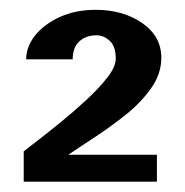

<svg xmlns="http://www.w3.org/2000/svg" viewBox="-20 -713 369 383"><path d="M301.8 -597.7Q301.8 -565.4 281.2 -536.6Q260.7 -507.8 230 -483.4Q199.2 -459 168.5 -439Q137.7 -418.9 116.2 -404.3H293V-350.6H27.3V-411.1Q33.2 -416 53.7 -431.6Q74.2 -447.3 100.6 -468.8Q127 -490.2 152.3 -513.7Q177.7 -537.1 194.3 -558.6Q210.9 -580.1 210.9 -595.7Q210.9 -621.1 198.7 -631.8Q186.5 -642.6 172.9 -642.6Q151.4 -642.6 138.2 -630.4Q125 -618.2 125 -594.7H32.2Q32.2 -620.1 50.3 -642.6Q68.4 -665 99.6 -679.2Q130.9 -693.4 170.9 -693.4Q225.6 -693.4 263.7 -667Q301.8 -640.6 301.8 -597.7Z"/></svg>

Font: Namkio Khamti Book
Style: Bold
Weight: 800
Designer: Debbi Hosken
Foundry: SIL International
Version: Version 3.917